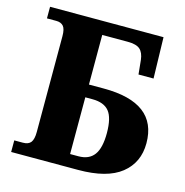

<svg xmlns="http://www.w3.org/2000/svg" viewBox="-105 -813 881 912"><g transform="rotate(15 335.0 -357.0)"><path d="M30 -57H72Q100 -57 111.5 -72.5Q123 -88 123 -123V-594Q123 -630 111 -643.5Q99 -657 76 -657H30V-714H588L593 -512H519L512 -582Q508 -617 490 -633Q472 -649 429 -649H304V-405H377Q640 -405 640 -206Q640 -111 570.5 -55.5Q501 0 359 0H30ZM344 -63Q396 -63 421 -97Q446 -131 446 -204Q446 -279 420.5 -310.5Q395 -342 338 -342H303V-63Z"/></g></svg>

Font: Noto Serif ExtraBold
Style: Regular
Weight: 800
Designer: Monotype Design Team
Foundry: Monotype Imaging Inc.
Version: Version 1.001